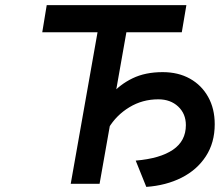

<svg xmlns="http://www.w3.org/2000/svg" viewBox="-20 -720 861 752"><path d="M257 0 362 -593.5H145.5L163 -700H710L692 -593.5H475L370 0ZM553 12 511.5 -91Q607 -99 657.5 -133.5Q708 -168 708 -230Q708 -274.5 677.8 -302.8Q647.5 -331 600 -331Q538 -331 486.8 -300Q435.5 -269 405 -218L357 -256Q379 -307 414 -348Q449 -389 499 -413.2Q549 -437.5 617 -437.5Q678 -437.5 723.8 -412Q769.5 -386.5 795.2 -340.5Q821 -294.5 821 -233.5Q821 -161 786.2 -107.8Q751.5 -54.5 691 -24Q630.5 6.5 553 12Z"/></svg>

Font: Overpass SemiBold
Style: Italic
Weight: 600
Italic angle: -10°
Designer: Delve Withrington, Dave Bailey, Thomas Jockin
Foundry: Delve Fonts LLC
Version: Version 4.000